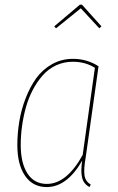

<svg xmlns="http://www.w3.org/2000/svg" viewBox="-20 -775 495 805"><path d="M214.8 -656.2 207.5 -664.6 314.9 -755.4H323.7L405.3 -664.6L396.5 -656.2L318.8 -740.2ZM285.6 -528.3Q345.2 -528.3 393.1 -497.1L339.4 -115.7Q330.6 -66.9 334.2 -40.5Q337.9 -14.2 360.4 -1.5L355.5 9.3Q330.1 -3.9 324 -31.2Q317.9 -58.6 324.7 -101.6Q260.7 9.3 175.8 9.3Q117.2 9.3 85 -38.1Q52.7 -85.4 52.7 -166.5Q52.7 -215.8 60.8 -265.1Q68.8 -314.5 87.2 -362.3Q105.5 -410.2 131.8 -446.8Q158.2 -483.4 198 -505.9Q237.8 -528.3 285.6 -528.3ZM285.2 -516.1Q247.6 -516.1 215.1 -501Q182.6 -485.8 159.2 -459.2Q135.7 -432.6 117.7 -398.4Q99.6 -364.3 88.6 -324.7Q77.6 -285.2 72.3 -245.6Q66.9 -206.1 66.9 -167Q66.9 -91.3 95.2 -47.6Q123.5 -3.9 176.3 -3.9Q259.8 -3.9 326.7 -125.5L377.9 -490.7Q337.9 -516.1 285.2 -516.1Z"/></svg>

Font: Fira Sans Compressed Hair
Style: Italic
Weight: 100
Width: 3
Italic angle: -8°
Designer: Carrois Corporate & Edenspiekermann AG
Foundry: Carrois Corporate GbR & Edenspiekermann AG
Version: Version 4.203;PS 004.203;hotconv 1.0.88;makeotf.lib2.5.64775